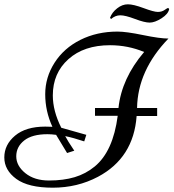

<svg xmlns="http://www.w3.org/2000/svg" viewBox="-37 -850 802 887"><path d="M741.2 -671.9Q599.1 -524.9 596.2 -351.1H689V-314H594.2Q580.1 -120.6 415.5 -33.2Q320.3 17.1 207 17.1Q93.8 17.1 38.3 -23.4Q-17.1 -64 -17.1 -122.8Q-17.1 -181.6 32.7 -223.4Q82.5 -265.1 171.9 -265.1Q192.9 -265.1 205.1 -264.2Q171.9 -336.4 171.9 -414.6Q171.9 -492.7 215.1 -560.3Q258.3 -627.9 334.7 -666Q411.1 -704.1 505.9 -704.1Q545.9 -704.1 623.8 -688Q701.7 -671.9 741.2 -671.9ZM510.3 -351.1Q524.9 -487.8 628.9 -609.9Q554.2 -641.1 471.2 -641.1Q351.1 -641.1 279.1 -576.7Q207 -512.2 207 -409.2Q207 -337.4 246.1 -259.8L361.8 -227.1L352.1 -196.8Q300.8 -213.9 264.2 -221.2Q274.9 -200.2 306.2 -153.8L272.9 -143.1L222.2 -227.1Q200.7 -230 182.1 -230Q111.3 -230 74.7 -200.9Q38.1 -171.9 38.1 -127.9Q38.1 -84 80.1 -50Q122.1 -16.1 189.2 -16.1Q256.3 -16.1 307.9 -31.5Q359.4 -46.9 400.9 -81.1Q485.4 -150.9 506.8 -314.9H401.9V-351.1ZM476.1 -762.2 471.2 -767.6Q480.5 -793 504.2 -811.5Q527.8 -830.1 553.7 -830.1Q579.6 -830.1 626.7 -812.5Q673.8 -794.9 692.1 -794.9Q710.4 -794.9 723.4 -804Q736.3 -813 739.7 -813.5L744.6 -808.6Q740.7 -785.6 709.5 -765.6Q678.2 -745.6 654.5 -745.6Q630.9 -745.6 586.4 -762.5Q542 -779.3 518.8 -779.3Q495.6 -779.3 476.1 -762.2Z"/></svg>

Font: Niconne
Style: Regular
Weight: 400
Designer: Vernon Adams
Foundry: Vernon Adams
Version: Version 1.002